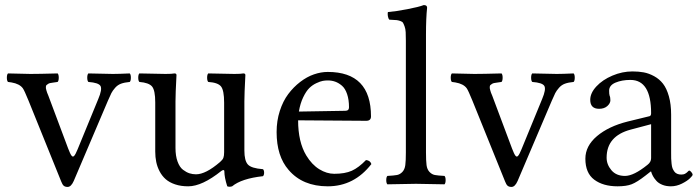

<svg xmlns="http://www.w3.org/2000/svg" viewBox="-20 -718 2727 750"><path d="M325.2 -397.9Q320.8 -402.3 320.8 -414.6Q320.8 -426.8 325.2 -431.2Q399.4 -429.2 420.9 -429.2Q442.9 -429.2 486.8 -431.2Q491.2 -426.8 491.2 -414.6Q491.2 -402.3 486.8 -397.9Q466.3 -396 452.9 -391.1Q439.5 -386.2 429.7 -375Q419.9 -363.8 415 -354.2Q410.2 -344.7 401.4 -324.2L268.1 -11.2Q257.8 12.2 244.1 12.2Q234.4 12.2 229 7.6Q223.6 2.9 219.2 -8.8L91.3 -325.2Q75.2 -364.7 69.3 -373Q56.6 -390.6 24.9 -396Q18.6 -397 11.2 -397.9Q6.8 -402.3 6.8 -414.6Q6.8 -426.8 11.2 -431.2Q85.4 -429.2 99.1 -429.2Q130.9 -429.2 205.1 -431.2Q209.5 -426.8 209.5 -414.6Q209.5 -402.3 205.1 -397.9Q195.8 -397 188.5 -395.5L176.3 -393.6Q170.9 -392.6 167.7 -390.1Q164.6 -387.7 162.1 -386Q159.7 -384.3 159.4 -380.1Q159.2 -376 159.2 -373.8Q159.2 -371.6 161.1 -365.5Q163.1 -359.4 164.1 -356L168.9 -344.2L173.8 -331.1L246.1 -138.2Q254.4 -116.2 259.5 -109.9Q264.6 -103.5 269.5 -108.9Q274.9 -114.3 283.2 -134.8L363.8 -331.1Q379.9 -369.1 372.6 -382.1Q365.2 -395 325.2 -397.9Z M715.3 9.8Q686.5 9.8 664.1 2.2Q641.6 -5.4 627.2 -18.1Q612.8 -30.8 603.5 -48.6Q594.2 -66.4 590.3 -85.4Q586.4 -104.5 586.4 -126V-317.9Q586.4 -365.2 574 -380.1Q561.5 -395 524.4 -397.9Q520 -402.3 520 -414.6Q520 -426.8 524.4 -431.2Q598.6 -429.2 626.5 -429.2Q651.9 -429.2 661.6 -431.2Q669.4 -431.2 669.4 -424.8Q665.5 -351.6 665.5 -321.8V-140.1Q665.5 -108.9 673.6 -86.9Q681.6 -64.9 694.8 -54.9Q708 -44.9 720.2 -41Q732.4 -37.1 745.6 -37.1Q783.7 -37.1 839.4 -85Q849.6 -93.8 852.5 -101.3Q855.5 -108.9 855.5 -124V-316.9Q855.5 -365.2 843.3 -380.4Q831.1 -395.5 793.5 -397.9Q789.1 -402.3 789.1 -414.6Q789.1 -426.8 793.5 -431.2Q867.7 -429.2 895.5 -429.2Q920.9 -429.2 930.7 -431.2Q938.5 -431.2 938.5 -424.8Q934.6 -351.6 934.6 -321.8V-129.9Q934.6 -90.8 948 -75.7Q961.4 -60.5 1007.3 -57.1Q1011.7 -52.7 1011.7 -43.5Q1011.7 -34.2 1007.3 -29.8Q923.3 -20.5 886.7 9.8Q876.5 13.2 867.7 9.8Q856.4 -25.4 856.4 -48.8Q856.4 -52.2 854.5 -53.2Q852.5 -54.2 849.9 -53.2Q847.2 -52.2 844.7 -50.3Q769.5 9.8 715.3 9.8Z M1147.5 -282.2 1328.6 -285.2Q1343.3 -285.2 1343.3 -298.8Q1343.3 -328.6 1335.9 -350.3Q1328.6 -372.1 1315.9 -383.1Q1303.2 -394 1289.6 -398.9Q1275.9 -403.8 1260.3 -403.8Q1250.5 -403.8 1241 -402.1Q1231.4 -400.4 1216.1 -393.3Q1200.7 -386.2 1188.2 -374Q1175.8 -361.8 1164.3 -337.9Q1152.8 -314 1147.5 -282.2ZM1409.7 -92.8Q1426.3 -91.3 1430.7 -77.1Q1363.3 9.8 1260.3 9.8Q1162.1 9.8 1107.4 -54.2Q1060.5 -107.9 1060.5 -202.1Q1060.5 -246.1 1073 -284.7Q1085.4 -323.2 1106 -350.6Q1126.5 -377.9 1152.6 -397.9Q1178.7 -418 1206.3 -427.5Q1233.9 -437 1260.3 -437Q1429.2 -437 1429.2 -263.2Q1429.2 -246.1 1410.6 -246.1L1144.5 -248Q1144.5 -163.6 1176.3 -110.8Q1198.2 -74.7 1227.3 -56.9Q1256.3 -39.1 1285.6 -39.1Q1327.6 -39.1 1354.2 -51Q1380.9 -63 1409.7 -92.8Z M1565.4 -122.1V-559.1Q1565.4 -579.1 1564.7 -592.3Q1564 -605.5 1560.5 -614.7Q1557.1 -624 1554.4 -628.7Q1551.8 -633.3 1543.7 -636Q1535.6 -638.7 1529.8 -639.4Q1523.9 -640.1 1510.3 -640.6Q1504.4 -641.1 1501 -641.1Q1496.6 -645.5 1495.1 -655Q1493.7 -664.6 1495.1 -670.9Q1525.4 -673.3 1571 -682.1Q1616.7 -690.9 1635.3 -698.2Q1648.4 -698.2 1648.4 -688Q1644 -647.9 1644 -583V-122.1Q1644 -89.8 1646.2 -73Q1648.4 -56.2 1657.7 -46.4Q1667 -36.6 1678.7 -34.4Q1690.4 -32.2 1716.3 -30.8Q1720.7 -26.4 1720.7 -14.4Q1720.7 -2.4 1716.3 2Q1630.4 0 1605 0Q1577.1 0 1493.2 2Q1488.8 -2.4 1488.8 -14.4Q1488.8 -26.4 1493.2 -30.8Q1519 -32.2 1530.8 -34.4Q1542.5 -36.6 1551.8 -46.4Q1561 -56.2 1563.2 -73Q1565.4 -89.8 1565.4 -122.1Z M2059.1 -397.9Q2054.7 -402.3 2054.7 -414.6Q2054.7 -426.8 2059.1 -431.2Q2133.3 -429.2 2154.8 -429.2Q2176.8 -429.2 2220.7 -431.2Q2225.1 -426.8 2225.1 -414.6Q2225.1 -402.3 2220.7 -397.9Q2200.2 -396 2186.8 -391.1Q2173.3 -386.2 2163.6 -375Q2153.8 -363.8 2148.9 -354.2Q2144 -344.7 2135.3 -324.2L2002 -11.2Q1991.7 12.2 1978 12.2Q1968.3 12.2 1962.9 7.6Q1957.5 2.9 1953.1 -8.8L1825.2 -325.2Q1809.1 -364.7 1803.2 -373Q1790.5 -390.6 1758.8 -396Q1752.4 -397 1745.1 -397.9Q1740.7 -402.3 1740.7 -414.6Q1740.7 -426.8 1745.1 -431.2Q1819.3 -429.2 1833 -429.2Q1864.7 -429.2 1939 -431.2Q1943.4 -426.8 1943.4 -414.6Q1943.4 -402.3 1939 -397.9Q1929.7 -397 1922.4 -395.5L1910.2 -393.6Q1904.8 -392.6 1901.6 -390.1Q1898.4 -387.7 1896 -386Q1893.6 -384.3 1893.3 -380.1Q1893.1 -376 1893.1 -373.8Q1893.1 -371.6 1895 -365.5Q1897 -359.4 1897.9 -356L1902.8 -344.2L1907.7 -331.1L1980 -138.2Q1988.3 -116.2 1993.4 -109.9Q1998.5 -103.5 2003.4 -108.9Q2008.8 -114.3 2017.1 -134.8L2097.7 -331.1Q2113.8 -369.1 2106.4 -382.1Q2099.1 -395 2059.1 -397.9Z M2523.4 -232.9 2444.3 -211.9Q2349.6 -187 2349.6 -102.1Q2349.6 -75.2 2368.4 -53Q2387.2 -30.8 2421.4 -30.8Q2455.6 -30.8 2509.3 -74.2Q2523.4 -85 2523.4 -100.1ZM2523.4 -47.9H2521.5L2501.5 -32.2Q2468.3 -6.3 2447.5 1.7Q2426.8 9.8 2392.6 9.8Q2335.9 9.8 2301.3 -16.1Q2266.6 -42 2266.6 -98.1Q2266.6 -147.9 2312 -186.3Q2357.4 -224.6 2431.6 -243.2L2517.6 -264.2Q2523.4 -266.1 2523.4 -275.9Q2523.4 -405.8 2442.4 -405.8Q2409.2 -405.8 2384.3 -395.3Q2359.4 -384.8 2359.4 -363.8Q2359.4 -350.1 2361.3 -344.2Q2364.3 -338.4 2364.3 -326.2Q2364.3 -314.5 2352.3 -303.7Q2340.3 -293 2320.3 -293Q2285.6 -293 2285.6 -328.1Q2285.6 -354.5 2309.6 -380.4Q2333.5 -406.2 2372.1 -422.6Q2410.6 -439 2450.7 -439Q2474.6 -439 2494.6 -435.3Q2514.6 -431.6 2535.2 -420.4Q2555.7 -409.2 2569.8 -391.1Q2584 -373 2592.8 -342Q2601.6 -311 2601.6 -270V-121.1Q2601.6 -106.9 2601.8 -98.6Q2602.1 -90.3 2603.3 -78.9Q2604.5 -67.4 2606.9 -61Q2609.4 -54.7 2613.8 -48.3Q2618.2 -42 2625.2 -39.1Q2632.3 -36.1 2641.6 -36.1Q2650.9 -36.1 2657.2 -40Q2663.6 -43.9 2667 -47.9Q2670.4 -51.8 2672.4 -51.8Q2675.3 -51.8 2680.4 -45.9Q2685.5 -40 2685.5 -35.2Q2685.5 -31.7 2675 -21.5Q2664.6 -11.2 2643.6 -0.7Q2622.6 9.8 2600.6 9.8Q2582 9.8 2567.4 3.9Q2552.7 -2 2544.2 -11.5Q2535.6 -21 2530.8 -29.8Q2525.9 -38.6 2523.4 -47.9Z"/></svg>

Font: Linux Libertine G
Style: Regular
Weight: 400
Designer: Philipp H. Poll
Foundry: Philipp H. Poll
Version: Version 4.7.5